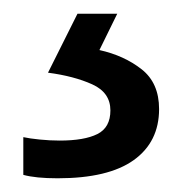

<svg xmlns="http://www.w3.org/2000/svg" viewBox="-20 -20 265 280"><path d="M212 139Q212 187 175 213.5Q138 240 64 240Q32 240 14 235V180Q23 182 38 183.5Q53 185 67 185Q103 185 122 175.5Q141 166 141 141Q141 115 114.5 103Q88 91 50 86L93 0H151L125 53Q161 61 186.5 81Q212 101 212 139Z"/></svg>

Font: Noto Sans Osmanya
Style: Regular
Weight: 400
Designer: Monotype Design Team
Foundry: Monotype Imaging Inc.
Version: Version 2.001; ttfautohint (v1.8.4.7-5d5b)